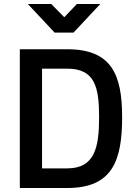

<svg xmlns="http://www.w3.org/2000/svg" viewBox="-20 -939 681 959"><path d="M347 -776 481 -919H364L301 -853L236 -919H119L253 -776ZM475 -354C475 -204 454 -98 316 -98H190V-596H316C454 -596 475 -504 475 -354ZM316 0C542 0 590 -137 590 -354C590 -567 537 -693 316 -693H79V0H316Z"/></svg>

Font: RazerF5 SemiBold
Style: Regular
Weight: 600
Foundry: Razer Inc.
Version: Version 2